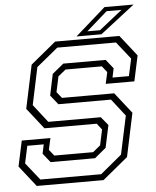

<svg xmlns="http://www.w3.org/2000/svg" viewBox="-57 -896 766 945"><g transform="rotate(-5 325.5 -424.0)"><path d="M86 0 5 -103 32 -229H173.5L161 -172L185 -141.5H377L414 -172L430.5 -249L406.5 -279.5H148.5L67.5 -382.5L113 -597L238 -700H555.5L636.5 -597L609.5 -471H468L480.5 -528L456.5 -558.5H277L239.5 -528L223 -451.5L247.5 -421H505.5L586.5 -318L541 -103L416 0ZM106.5 -30H407L512.5 -117.5L553 -307L487 -391.5H227L190.5 -437.5L212.5 -542.5L268.5 -588.5H478L513.5 -544L504 -499H585L603.5 -584L536 -669.5H246L140 -582.5L101 -398L170 -309.5H429.5L463.5 -268L440 -157.5L384 -111H164L128.5 -155.5L138 -201H57L38.5 -115.5ZM345 -716 495 -848H638.5L468.5 -716ZM400.5 -736.5H463L577 -827H503.5Z"/></g></svg>

Font: Tourney Light
Style: Italic
Weight: 300
Italic angle: -12°
Version: Version 1.015